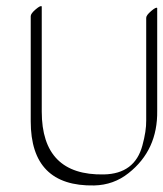

<svg xmlns="http://www.w3.org/2000/svg" viewBox="-20 -554 522 613"><path d="M113.3 -197.8Q113.3 6.8 311.5 2.9Q410.2 1 434.6 -89.4Q447.3 -135.7 446.8 -169.4V-497.1Q446.8 -505.4 462.9 -519Q479 -532.7 481.9 -528.3V-200.7Q483.9 -74.7 390.1 -1Q342.8 36.6 280.8 38.1Q78.1 42 78.1 -166.5V-502.4Q78.1 -510.7 94.2 -524.4Q110.4 -538.1 113.3 -533.2Z"/></svg>

Font: ML-NILA06_NewLipi
Style: Regular
Weight: 400
Designer: CLT@C-DIT
Version: Version ML-NILA06_NewLipi 2.